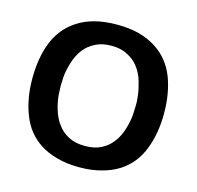

<svg xmlns="http://www.w3.org/2000/svg" viewBox="-108 -851 1001 978"><g transform="rotate(15 392.0 -362.0)"><path d="M739.3 -362.3Q739.3 -362.3 739.3 -363.3Q739.3 -362.3 739.3 -362.3Q739.3 -255.9 706.1 -171.9Q673.8 -87.9 600.6 -40Q561.5 -14.6 509.8 -1Q458 13.7 392.6 13.7Q326.2 13.7 274.4 -1Q222.7 -14.6 183.6 -40Q110.4 -87.9 78.1 -171.9Q44.9 -255.9 44.9 -362.3Q44.9 -362.3 44.9 -362.3Q44.9 -363.3 44.9 -363.3Q44.9 -469.7 77.1 -552.7Q110.4 -636.7 183.6 -684.6Q222.7 -710.9 274.4 -724.6Q326.2 -738.3 392.6 -738.3Q458 -738.3 509.8 -724.6Q561.5 -710 600.6 -684.6Q673.8 -636.7 707 -552.7Q739.3 -468.8 739.3 -362.3ZM392.6 -98.6Q442.4 -98.6 476.6 -116.2Q511.7 -133.8 533.2 -162.1Q547.9 -179.7 557.6 -200.2Q567.4 -220.7 573.2 -241.2Q585 -280.3 587.9 -314.5Q589.8 -347.7 589.8 -362.3Q589.8 -370.1 589.8 -383.8Q588.9 -398.4 586.9 -416Q583 -449.2 571.3 -489.3Q559.6 -530.3 533.2 -563.5Q511.7 -590.8 476.6 -608.4Q442.4 -627 392.6 -627Q341.8 -627 307.6 -608.4Q272.5 -590.8 251 -563.5Q236.3 -544.9 226.6 -524.4Q216.8 -503.9 210.9 -483.4Q199.2 -444.3 196.3 -411.1Q194.3 -377 194.3 -362.3Q194.3 -347.7 196.3 -314.5Q199.2 -280.3 210.9 -241.2Q216.8 -220.7 226.6 -200.2Q236.3 -179.7 251 -162.1Q272.5 -133.8 307.6 -116.2Q341.8 -98.6 392.6 -98.6Z"/></g></svg>

Font: Post Neon Display
Style: Regular
Weight: 700
Designer: Ward Goes
Version: Version 1.0